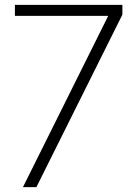

<svg xmlns="http://www.w3.org/2000/svg" viewBox="-20 -766 563 786"><path d="M423 -701H41V-746H481V-706L129 0H74Z"/></svg>

Font: Eudoxus Sans ExtraLight
Style: Regular
Weight: 200
Designer: Stijn de Vries
Foundry: tokotype
Version: Version 2.005